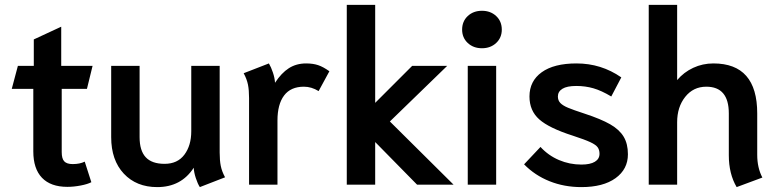

<svg xmlns="http://www.w3.org/2000/svg" viewBox="-20 -754 3171 784"><path d="M116 -136V-391H28L53 -485H118V-593L230 -645V-485H358L335 -391H232V-133Q232 -106 242.5 -95Q253 -84 277 -84Q306 -84 326 -94L353 -10Q338 -2 309.5 3.5Q281 9 255 9Q187 9 151.5 -28Q116 -65 116 -136Z M434 -194V-485H550V-194Q550 -139 575 -112Q600 -85 652 -85Q705 -85 733 -122.5Q761 -160 761 -218V-485H877V-131Q877 -99 881.5 -76.5Q886 -54 899 -30L796 10Q787 -4 779.5 -27Q772 -50 771 -69Q720 10 622 10Q537 10 485.5 -45Q434 -100 434 -194Z M997 -354Q997 -386 992.5 -408.5Q988 -431 975 -455L1078 -495Q1087 -480 1094.5 -457.5Q1102 -435 1103 -416Q1129 -456 1159.5 -475.5Q1190 -495 1230 -495Q1258 -495 1279 -488Q1300 -481 1325 -463L1281 -382Q1252 -400 1221 -400Q1167 -400 1140 -364Q1113 -328 1113 -262V0H997Z M1396 -734H1512V-334L1663 -485H1806L1572 -258L1832 0H1683L1512 -174V0H1396Z M1867 -633Q1867 -667 1890 -688.5Q1913 -710 1948 -710Q1983 -710 2006 -688.5Q2029 -667 2029 -633Q2029 -600 2006 -578.5Q1983 -557 1948 -557Q1913 -557 1890 -578.5Q1867 -600 1867 -633ZM1890 -485H2006V0H1890Z M2120 -83 2187 -154Q2219 -119 2262.5 -100.5Q2306 -82 2354 -82Q2390 -82 2409 -93.5Q2428 -105 2428 -126Q2428 -142 2420.5 -152.5Q2413 -163 2390.5 -173.5Q2368 -184 2319 -200Q2222 -231 2182 -266.5Q2142 -302 2142 -360Q2142 -423 2192 -459Q2242 -495 2334 -495Q2435 -495 2517 -438L2476 -360Q2436 -384 2403 -393.5Q2370 -403 2333 -403Q2295 -403 2276.5 -391.5Q2258 -380 2258 -360Q2258 -344 2268 -333.5Q2278 -323 2299.5 -314Q2321 -305 2367 -290Q2434 -268 2471.5 -246.5Q2509 -225 2526.5 -196Q2544 -167 2544 -124Q2544 -63 2493.5 -26.5Q2443 10 2354 10Q2284 10 2224 -14Q2164 -38 2120 -83Z M2956 -120V-291Q2956 -400 2864 -400Q2811 -400 2778 -358.5Q2745 -317 2745 -255V0H2629V-734H2745V-427Q2772 -459 2810.5 -477Q2849 -495 2893 -495Q3072 -495 3072 -291V-122Q3072 -69 3093 -29L2988 10Q2956 -44 2956 -120Z"/></svg>

Font: Niramit SemiBold
Style: Regular
Weight: 600
Designer: Katatrad Aksorn Co.,Ltd.
Foundry: Cadson Demak Co.,Ltd.
Version: Version 1.001; ttfautohint (v1.6)